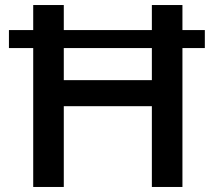

<svg xmlns="http://www.w3.org/2000/svg" viewBox="-20 -743 850 763"><path d="M794 -623.5V-552H15.5V-623.5ZM583.5 -321H233.5V0H112V-723H233.5V-424.5H583.5V-723H705V0H583.5Z"/></svg>

Font: Public Sans SemiBold
Style: Regular
Weight: 600
Designer: The Public Sans Project Authors: Dan O. Williams and USWDS (Libre Franklin designed by Pablo Impallari and Rodrigo Fuenz
Version: Version 1.007